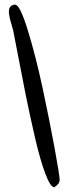

<svg xmlns="http://www.w3.org/2000/svg" viewBox="-20 -779 290 814"><path d="M210.4 14.6V15.1Q193.8 15.1 171.9 -43.5Q149.9 -102.1 128.7 -194.1Q107.4 -286.1 89.8 -372.8Q72.3 -459.5 56.6 -543Q41 -626.5 38.1 -638.7Q36.1 -650.9 30.3 -669.9Q17.6 -711.9 17.6 -728.8Q17.6 -745.6 25.6 -752.4Q33.7 -759.3 44.4 -759.3Q64.5 -759.3 98.1 -649.9Q131.8 -540.5 160.9 -404.5Q189.9 -268.6 211.4 -151.6Q232.9 -34.7 232.9 -16.8Q232.9 1 210.4 14.6Z"/></svg>

Font: Amatic
Style: Bold
Weight: 700
Width: 3
Version: Version 2.000; ttfautohint (v0.92-dirty) -l 8 -r 50 -G 50 -x